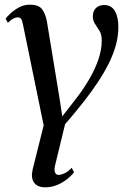

<svg xmlns="http://www.w3.org/2000/svg" viewBox="-20 -548 548 820"><path d="M307 -129.5Q337 -168.5 361.2 -210Q385.5 -251.5 400 -293.5Q414.5 -335.5 414.5 -375.5Q414.5 -400.5 405 -416.2Q395.5 -432 386 -445.8Q376.5 -459.5 376.5 -477.5Q376.5 -500.5 389.5 -513.5Q402.5 -526.5 425.5 -526.5Q455.5 -526.5 470.5 -501Q485.5 -475.5 485.5 -433.5Q485.5 -393.5 474.5 -354Q463.5 -314.5 443.5 -275Q423.5 -235.5 397.2 -196Q371 -156.5 340.5 -117.5Q322 -94 299.2 -66.2Q276.5 -38.5 258 -18L217 151Q210 178 214.8 188.5Q219.5 199 229.5 199Q241 199 256.2 191.8Q271.5 184.5 286 168.5L296 187.5Q285.5 202 266.8 217Q248 232 224 242Q200 252 173 252Q140 252 125.5 231.8Q111 211.5 119.5 175.5L166.5 -12.5L78.5 -441.5Q75 -461 70 -467.5Q65 -474 56 -474Q48 -474 38 -469.2Q28 -464.5 13.5 -450.5L4 -468.5Q8 -474.5 22.8 -488.8Q37.5 -503 59.2 -515.5Q81 -528 107.5 -528Q145 -528 159.2 -509.2Q173.5 -490.5 180 -458.5L234 -130L246 -51Z"/></svg>

Font: Merriweather 120pt
Style: Italic
Weight: 400
Italic angle: -7.8°
Version: Version 2.101